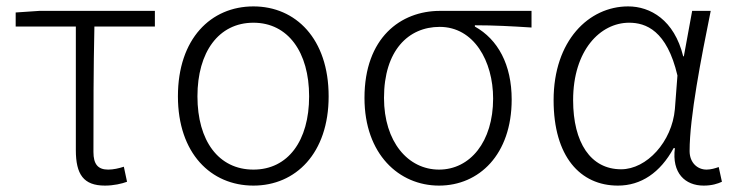

<svg xmlns="http://www.w3.org/2000/svg" viewBox="-20 -567 2296 600"><path d="M308 13C335 13 361 7 377 1L367 -46C352 -41 334 -37 318 -37C286 -37 272 -54 272 -92C272 -220 272 -350 275 -484H464V-533H103L29 -528V-484H217V-98C217 -22 241 13 308 13Z M772 13C904 13 1007 -88 1007 -266C1007 -446 904 -547 772 -547C639 -547 536 -446 536 -266C536 -88 639 13 772 13ZM772 -37C663 -37 597 -127 597 -266C597 -404 663 -496 772 -496C880 -496 946 -404 946 -266C946 -127 880 -37 772 -37Z M1352 13C1477 13 1579 -84 1579 -256C1579 -365 1536 -444 1464 -484V-488C1525 -488 1579 -485 1641 -481V-533H1355C1232 -533 1119 -449 1119 -261C1119 -85 1227 13 1352 13ZM1352 -37C1255 -37 1180 -124 1180 -261C1180 -409 1256 -483 1354 -483C1461 -483 1521 -376 1521 -259C1521 -124 1449 -37 1352 -37Z M1911 13C1983 13 2043 -27 2085 -104H2089C2079 -26 2121 13 2179 13C2205 13 2223 7 2236 1L2226 -45C2215 -41 2201 -37 2188 -37C2159 -37 2135 -59 2135 -95C2135 -201 2171 -385 2201 -533H2143L2117 -391H2115C2087 -505 2012 -547 1943 -547C1820 -547 1710 -440 1710 -254C1710 -78 1793 13 1911 13ZM1921 -38C1826 -38 1771 -121 1771 -254C1771 -410 1856 -496 1946 -496C1998 -496 2064 -472 2097 -331L2089 -226C2080 -124 2001 -38 1921 -38Z"/></svg>

Font: Noto Sans Japanese Light
Style: Regular
Weight: 300
Designer: Ryoko NISHIZUKA (kana & ideographs); Paul D. Hunt (Latin, Greek & Cyrillic); Wenlong ZHANG (bopomofo); Sandoll Communica
Foundry: Adobe Systems Incorporated
Version: Version 1.000;PS 1;hotconv 1.0.78;makeotf.lib2.5.61930